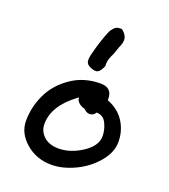

<svg xmlns="http://www.w3.org/2000/svg" viewBox="-132 -807 801 910"><g transform="rotate(20 268.0 -351.5)"><path d="M231 8Q156 8 102 -38.5Q48 -85 48 -147Q48 -217 78.5 -281.5Q109 -346 173 -390Q237 -434 320 -434Q379 -434 379 -378V-371Q436 -349 465 -303.5Q494 -258 494 -202Q494 -149 451.5 -99Q409 -49 348 -20.5Q287 8 231 8ZM237 -76Q296 -76 355 -114.5Q414 -153 414 -202Q414 -235 398.5 -266.5Q383 -298 349 -298Q339 -280 319 -280Q304 -280 288 -296Q272 -299 258.5 -311Q245 -323 247 -337L239 -332Q135 -254 135 -163Q135 -127 162 -101.5Q189 -76 237 -76ZM227 -513Q225 -529 233.5 -559Q242 -589 243 -594Q263 -659 276 -684Q288 -701 297.5 -706.5Q307 -712 325 -711L332 -707Q354 -687 354 -666.5Q354 -646 343 -625Q332 -595 331 -590Q330 -587 326 -579Q322 -571 321 -568Q320 -565 317 -557Q314 -549 314 -546Q314 -543 312.5 -534Q311 -525 313 -520Q301 -491 288 -484Q275 -477 248 -489Q230 -497 227 -513Z"/></g></svg>

Font: Excalifont
Style: Regular
Weight: 400
Designer: Your Own Font Foundry (Virgil); Ján Filípek / DizajnDesign (Excalifont, modifications)
Foundry: Your Own Font Foundry (Virgil); Ján Filípek / DizajnDesign (Excalifont, modifications)
Version: Version 1.000;Glyphs 3.2 (3227)